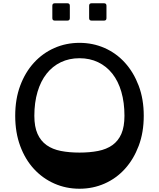

<svg xmlns="http://www.w3.org/2000/svg" viewBox="-20 -1140 972 1174"><path d="M466 -784Q403 -784 352 -759.5Q301 -735 265 -689.5Q229 -644 209.5 -578.5Q190 -513 190 -432Q190 -365 209.5 -321.5Q229 -278 265 -252.5Q301 -227 352 -217Q403 -207 466 -207Q529 -207 580 -217Q631 -227 667 -252.5Q703 -278 722 -321.5Q741 -365 741 -432Q741 -513 722 -578.5Q703 -644 667 -689.5Q631 -735 580 -759.5Q529 -784 466 -784ZM466 -878Q548 -878 619.5 -846.5Q691 -815 744 -756.5Q797 -698 828 -616Q859 -534 859 -432Q859 -330 828 -248Q797 -166 744 -107.5Q691 -49 619.5 -17.5Q548 14 466 14Q384 14 312.5 -17.5Q241 -49 187.5 -107Q134 -165 103.5 -247.5Q73 -330 73 -432Q73 -534 103.5 -616Q134 -698 187.5 -756.5Q241 -815 312.5 -846.5Q384 -878 466 -878ZM525 -1105Q525 -1120 540 -1120H616Q631 -1120 631 -1105V-1029Q631 -1014 616 -1014H540Q525 -1014 525 -1029ZM300 -1105Q300 -1120 315 -1120H392Q407 -1120 407 -1105V-1029Q407 -1014 392 -1014H315Q300 -1014 300 -1029Z"/></svg>

Font: OpenDyslexic 3
Style: Regular
Weight: 400
Designer: Abelardo Gonzalez
Version: Version 1.000;PS 001.001;hotconv 1.0.56